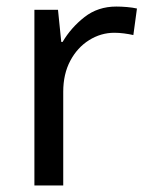

<svg xmlns="http://www.w3.org/2000/svg" viewBox="-20 -566 453 586"><path d="M335 -546Q350 -546 367.5 -544.5Q385 -543 398 -540L387 -459Q374 -462 358.5 -464Q343 -466 329 -466Q288 -466 252 -443.5Q216 -421 194.5 -380.5Q173 -340 173 -286V0H85V-536H157L167 -438H171Q197 -482 238 -514Q279 -546 335 -546Z"/></svg>

Font: Noto Sans Linear A
Style: Regular
Weight: 400
Designer: Monotype Design Team
Foundry: Monotype Imaging Inc.
Version: Version 2.002; ttfautohint (v1.8.4.7-5d5b)